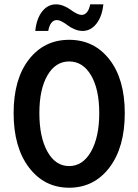

<svg xmlns="http://www.w3.org/2000/svg" viewBox="-20 -856 640 888"><path d="M143.1 -712.9Q148.9 -770 175 -803Q201.2 -835.9 238.8 -835.9Q256.8 -835.9 275.1 -828.4Q293.5 -820.8 305.7 -811.5Q317.9 -802.2 332.3 -794.7Q346.7 -787.1 357.9 -787.1Q372.1 -787.1 382.3 -799.6Q392.6 -812 397 -835.9H458Q452.1 -779.3 425.8 -746.1Q399.4 -712.9 361.8 -712.9Q343.8 -712.9 325.2 -720.7Q306.6 -728.5 294.4 -738Q282.2 -747.6 267.8 -755.4Q253.4 -763.2 242.2 -763.2Q228 -763.2 217.8 -750.5Q207.5 -737.8 203.1 -712.9ZM299.8 12.2Q185.1 12.2 114 -81.3Q43 -174.8 43 -333Q43 -490.2 113.8 -581.1Q184.6 -671.9 299.8 -671.9Q415.5 -671.9 486.3 -580.8Q557.1 -489.7 557.1 -333Q557.1 -174.3 486.1 -81.1Q415 12.2 299.8 12.2ZM439 -333Q439 -443.4 401.1 -507.6Q363.3 -571.8 299.8 -571.8Q236.8 -571.8 199.5 -507.6Q162.1 -443.4 162.1 -333Q162.1 -221.2 199.5 -154.5Q236.8 -87.9 299.8 -87.9Q362.8 -87.9 400.9 -154.8Q439 -221.7 439 -333Z"/></svg>

Font: Office Code Pro Medium
Style: Regular
Weight: 500
Designer: Nathan Rutzky & Paul D. Hunt
Foundry: Adobe Systems Incorporated
Version: Version 1.004;PS 001.004;hotconv 1.0.70;makeotf.lib2.5.58329